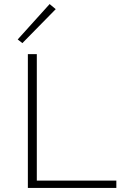

<svg xmlns="http://www.w3.org/2000/svg" viewBox="-20 -924 618 944"><path d="M552 -36V0H117V-658H161V-36ZM67 -730 224 -904 254 -879 90 -712Z"/></svg>

Font: Ysabeau Light
Style: Regular
Weight: 300
Designer: Christian Thalmann (Catharsis Fonts)
Version: Version 0.003